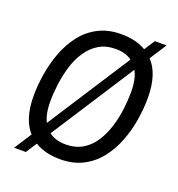

<svg xmlns="http://www.w3.org/2000/svg" viewBox="-136 -835 911 984"><g transform="rotate(20 319.0 -343.0)"><path d="M50 37 541 -723H605L114 37ZM290 12Q178 12 115.5 -52.5Q53 -117 53 -247Q53 -304 63 -366.5Q73 -429 95 -488Q117 -547 153.5 -594.5Q190 -642 243.5 -670Q297 -698 369 -698Q482 -698 544.5 -633Q607 -568 607 -437Q607 -380 597 -317.5Q587 -255 564.5 -196.5Q542 -138 505.5 -91Q469 -44 415.5 -16Q362 12 290 12ZM291 -69Q345 -69 384 -92.5Q423 -116 448.5 -156Q474 -196 489 -244.5Q504 -293 510 -343Q516 -393 516 -437Q516 -527 477 -572Q438 -617 368 -617Q314 -617 275.5 -593.5Q237 -570 211 -530.5Q185 -491 170.5 -442.5Q156 -394 149.5 -344Q143 -294 143 -249Q143 -158 182 -113.5Q221 -69 291 -69Z"/></g></svg>

Font: Archivo Narrow
Style: Italic
Weight: 400
Italic angle: -8°
Designer: Hector Gatti
Foundry: Omnibus-Type
Version: Version 3.002